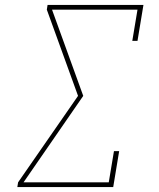

<svg xmlns="http://www.w3.org/2000/svg" viewBox="-20 -755 640 775"><path d="M50 0 53 -19 295 -368 169 -716 172 -735H559L535 -590H514L535 -716H190L316 -368L75 -19H419L440 -145H461L437 0Z"/></svg>

Font: Iosevka Curly Slab ThExObl
Style: Regular
Weight: 100
Width: 7
Italic angle: -9°
Monospace: yes
Designer: Belleve Invis
Foundry: Belleve Invis
Version: Version 11.1.0; ttfautohint (v1.8.3)